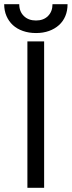

<svg xmlns="http://www.w3.org/2000/svg" viewBox="-31 -898 343 918"><path d="M100 0H180V-700H100ZM-11 -878Q-11 -846.7 0 -821.4Q11 -796 30.5 -778Q50 -760 78.5 -750Q107 -740 141.3 -740Q175.6 -740 203.3 -750Q231 -760 251 -778Q271 -796 281.5 -821.4Q292 -846.7 292 -878H220Q220 -843 198.6 -821.5Q177.2 -800 141.1 -800Q105 -800 83 -821.5Q61 -843 61 -878Z"/></svg>

Font: Fixel Variable
Style: Regular
Weight: 100
Width: 3
Designer: AlfaBravo + MacPaw
Foundry: Kyrylo Tkachov, Marchela Mozhyna, Serhii Makarenko, Maria Weinstein, Zakhar Kryvoshyya
Version: Version 1.211